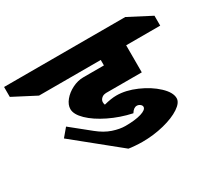

<svg xmlns="http://www.w3.org/2000/svg" viewBox="-326 -1043 1432 1309"><g transform="rotate(-30 390.5 -388.0)"><path d="M356 -359Q356 -347 360 -338Q417 -353 459 -353Q532 -353 613.5 -317.5Q695 -282 750.5 -230Q806 -178 806 -132Q806 -97 756.5 -64Q707 -31 625.5 -10.5Q544 10 455 10Q430 10 397.5 7.5Q365 5 349 2L3 -278L56 -341L205 -221Q258 -178 311.5 -160Q365 -142 409 -142Q487 -142 534 -156.5Q581 -171 581 -194Q581 -205 569.5 -214Q558 -223 544 -223Q519 -223 499 -190Q406 -210 323 -250.5Q240 -291 190.5 -339Q141 -387 141 -429Q141 -463 168.5 -496.5Q196 -530 239 -551.5Q282 -573 326 -573H488V-616H2L-175 -708V-786H779L956 -694V-616H688V-403H402V-402Q384 -402 370 -389Q356 -376 356 -359Z"/></g></svg>

Font: Inknut Antiqua Black
Style: Regular
Weight: 900
Designer: Claus Eggers Sørensen
Foundry: Claus Eggers Sørensen
Version: Version 1.003; ttfautohint (v1.8.2) -l 8 -r 50 -G 200 -x 14 